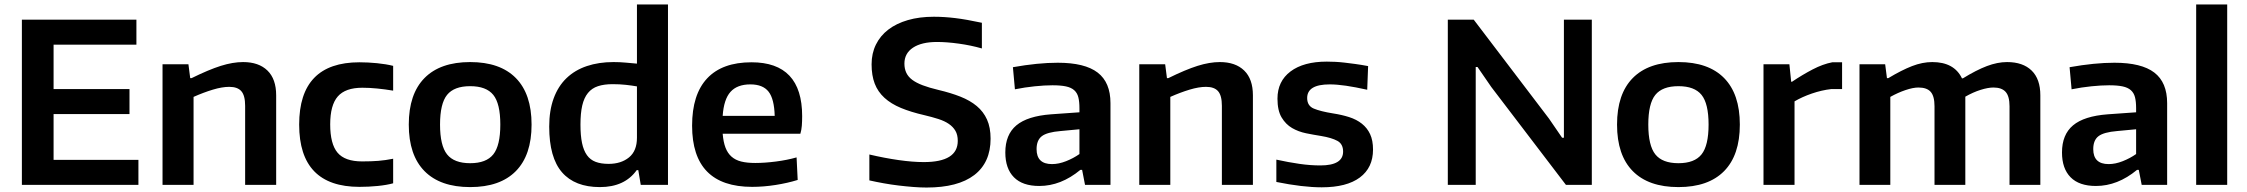

<svg xmlns="http://www.w3.org/2000/svg" viewBox="-20 -828 10063 860"><path d="M78 -740H591V-628H220V-429H560V-317H220V-112H600V0H78Z M708 -540H824L832 -478H838Q915 -516 969 -533Q1023 -550 1069 -550Q1139 -550 1178 -512Q1217 -474 1217 -401V0H1078V-354Q1078 -400 1061 -419.5Q1044 -439 1007 -439Q975 -439 933.5 -426.5Q892 -414 847 -394V0H708Z M1590 9Q1320 9 1320 -270Q1320 -549 1590 -549Q1628 -549 1668.5 -545Q1709 -541 1741 -533V-422Q1705 -428 1670 -431.5Q1635 -435 1603 -435Q1527 -435 1493 -396Q1459 -357 1459 -271Q1459 -183 1492 -144Q1525 -105 1602 -105Q1643 -105 1674.5 -107.5Q1706 -110 1741 -117V-7Q1712 1 1671.5 5Q1631 9 1590 9Z M2086 10Q1952 10 1881.5 -61.5Q1811 -133 1811 -270Q1811 -407 1881.5 -478.5Q1952 -550 2086 -550Q2220 -550 2290.5 -478.5Q2361 -407 2361 -270Q2361 -133 2290.5 -61.5Q2220 10 2086 10ZM2086 -97Q2158 -97 2189.5 -136.5Q2221 -176 2221 -270Q2221 -364 2189.5 -403Q2158 -442 2086 -442Q2014 -442 1982.5 -403Q1951 -364 1951 -270Q1951 -176 1982.5 -136.5Q2014 -97 2086 -97Z M2667 10Q2555 10 2497.5 -56Q2440 -122 2440 -261Q2440 -333 2460 -387.5Q2480 -442 2517.5 -478Q2555 -514 2608.5 -532Q2662 -550 2728 -550Q2757 -550 2783 -547.5Q2809 -545 2833 -543V-808H2972V0H2850L2839 -66H2832Q2778 10 2667 10ZM2706 -94Q2762 -94 2797.5 -123Q2833 -152 2833 -211V-441Q2810 -445 2783 -448Q2756 -451 2724 -451Q2686 -451 2658.5 -442Q2631 -433 2613.5 -411.5Q2596 -390 2588 -355.5Q2580 -321 2580 -270Q2580 -221 2587 -187.5Q2594 -154 2609 -133Q2624 -112 2648 -103Q2672 -94 2706 -94Z M3349 9Q3080 9 3080 -265Q3080 -405 3147.5 -477Q3215 -549 3346 -549Q3573 -549 3573 -308Q3573 -284 3571.5 -265Q3570 -246 3565 -229H3217Q3220 -192 3229.5 -167Q3239 -142 3256.5 -126.5Q3274 -111 3300 -104.5Q3326 -98 3363 -98Q3405 -98 3455.5 -104.5Q3506 -111 3548 -123L3553 -22Q3508 -8 3454 0.5Q3400 9 3349 9ZM3341 -450Q3282 -450 3252 -416.5Q3222 -383 3217 -309H3450Q3448 -385 3422.5 -417.5Q3397 -450 3341 -450Z M4130 12Q4103 12 4071 9.5Q4039 7 4005.5 3Q3972 -1 3938.5 -7Q3905 -13 3874 -20V-136Q3942 -120 4005 -111Q4068 -102 4118 -102Q4270 -102 4270 -197Q4270 -224 4259.5 -242Q4249 -260 4230 -273Q4211 -286 4183 -295Q4155 -304 4121 -312Q4060 -326 4015.5 -344.5Q3971 -363 3941.5 -390Q3912 -417 3898 -453.5Q3884 -490 3884 -540Q3884 -589 3903.5 -628.5Q3923 -668 3959 -695.5Q3995 -723 4046.5 -738Q4098 -753 4163 -753Q4209 -753 4258.5 -747Q4308 -741 4378 -726V-611Q4329 -625 4275 -632.5Q4221 -640 4177 -640Q4108 -640 4069.5 -614.5Q4031 -589 4031 -543Q4031 -520 4039.5 -502Q4048 -484 4066 -470.5Q4084 -457 4113 -446Q4142 -435 4184 -425Q4239 -412 4282 -395Q4325 -378 4355 -353Q4385 -328 4401 -292.5Q4417 -257 4417 -207Q4417 -100 4344 -44Q4271 12 4130 12Z M4635 5Q4560 5 4521.5 -34Q4483 -73 4483 -145Q4483 -225 4532.5 -266.5Q4582 -308 4688 -316L4815 -325V-343Q4815 -373 4810 -392.5Q4805 -412 4791.5 -424Q4778 -436 4754.5 -441Q4731 -446 4694 -446Q4659 -446 4615 -441.5Q4571 -437 4526 -428L4517 -527Q4629 -547 4718 -547Q4839 -547 4896.5 -503Q4954 -459 4954 -366V0H4840L4827 -67H4819Q4732 5 4635 5ZM4692 -93Q4722 -93 4755 -106Q4788 -119 4815 -138V-249L4730 -241Q4670 -236 4646.5 -218Q4623 -200 4623 -160Q4623 -93 4692 -93Z M5083 -540H5199L5207 -478H5213Q5290 -516 5344 -533Q5398 -550 5444 -550Q5514 -550 5553 -512Q5592 -474 5592 -401V0H5453V-354Q5453 -400 5436 -419.5Q5419 -439 5382 -439Q5350 -439 5308.5 -426.5Q5267 -414 5222 -394V0H5083Z M5900 11Q5858 11 5807 5Q5756 -1 5697 -13V-113Q5752 -101 5800.5 -94Q5849 -87 5894 -87Q5996 -87 5996 -149Q5996 -183 5970.5 -197Q5945 -211 5897 -219Q5865 -224 5830.5 -231Q5796 -238 5767.5 -254.5Q5739 -271 5720.5 -302Q5702 -333 5702 -386Q5702 -464 5760.5 -508Q5819 -552 5923 -552Q5942 -552 5961.5 -551Q5981 -550 6002.5 -547.5Q6024 -545 6050 -541.5Q6076 -538 6108 -532L6104 -426Q6050 -438 6009 -444Q5968 -450 5936 -450Q5835 -450 5835 -389Q5835 -354 5865 -341.5Q5895 -329 5951 -320Q5990 -314 6023 -303.5Q6056 -293 6080 -274Q6104 -255 6117 -227Q6130 -199 6130 -158Q6130 -77 6071 -33Q6012 11 5900 11Z M6465 -740H6581L6918 -297L6977 -211H6985V-740H7110V0H6994L6660 -438L6598 -528H6590V0H6465Z M7498 10Q7364 10 7293.5 -61.5Q7223 -133 7223 -270Q7223 -407 7293.5 -478.5Q7364 -550 7498 -550Q7632 -550 7702.5 -478.5Q7773 -407 7773 -270Q7773 -133 7702.5 -61.5Q7632 10 7498 10ZM7498 -97Q7570 -97 7601.5 -136.5Q7633 -176 7633 -270Q7633 -364 7601.5 -403Q7570 -442 7498 -442Q7426 -442 7394.5 -403Q7363 -364 7363 -270Q7363 -176 7394.5 -136.5Q7426 -97 7498 -97Z M7879 -540H7995L8003 -462H8007Q8053 -493 8099 -517Q8145 -541 8187 -549H8231V-429H8182Q8139 -424 8095.5 -409Q8052 -394 8018 -374V0H7879Z M8309 -540H8424L8432 -478H8438Q8498 -514 8544.5 -532Q8591 -550 8635 -550Q8733 -550 8768 -477H8772Q8832 -514 8879.5 -532Q8927 -550 8970 -550Q9041 -550 9080 -512Q9119 -474 9119 -401V0H8981V-352Q8981 -397 8963.5 -416.5Q8946 -436 8909 -436Q8885 -436 8851.5 -425.5Q8818 -415 8783 -395V0H8645V-352Q8645 -397 8628 -416.5Q8611 -436 8573 -436Q8549 -436 8515 -424.5Q8481 -413 8447 -394V0H8309Z M9368 5Q9293 5 9254.5 -34Q9216 -73 9216 -145Q9216 -225 9265.5 -266.5Q9315 -308 9421 -316L9548 -325V-343Q9548 -373 9543 -392.5Q9538 -412 9524.5 -424Q9511 -436 9487.5 -441Q9464 -446 9427 -446Q9392 -446 9348 -441.5Q9304 -437 9259 -428L9250 -527Q9362 -547 9451 -547Q9572 -547 9629.5 -503Q9687 -459 9687 -366V0H9573L9560 -67H9552Q9465 5 9368 5ZM9425 -93Q9455 -93 9488 -106Q9521 -119 9548 -138V-249L9463 -241Q9403 -236 9379.5 -218Q9356 -200 9356 -160Q9356 -93 9425 -93Z M9817 -808H9956V0H9817Z"/></svg>

Font: Encode Sans Normal
Style: SemiBold
Weight: 600
Designer: Pablo Impallari, Andres Torresi
Foundry: Pablo Impallari, Andres Torresi
Version: Version 1.000; ttfautohint (v1.00) -l 8 -r 50 -G 200 -x 14 -